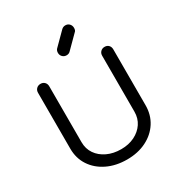

<svg xmlns="http://www.w3.org/2000/svg" viewBox="-241 -1225 1317 1405"><g transform="rotate(-30 418.0 -522.5)"><path d="M422 16Q328 16 255 -19.5Q182 -55 141 -117.5Q100 -180 100 -261V-733Q100 -754 113.5 -767.5Q127 -781 148 -781Q169 -781 182 -767.5Q195 -754 195 -733V-261Q195 -205 224 -162.5Q253 -120 304.5 -95.5Q356 -71 422 -71Q486 -71 535.5 -95.5Q585 -120 613.5 -162.5Q642 -205 642 -261V-733Q642 -754 655.5 -767.5Q669 -781 689 -781Q711 -781 723.5 -767.5Q736 -754 736 -733V-261Q736 -180 696 -117.5Q656 -55 585 -19.5Q514 16 422 16ZM419 -866Q399 -866 385.5 -879.5Q372 -893 372 -913Q372 -932 383 -944L486 -1047Q500 -1061 519 -1061Q540 -1061 553 -1047Q566 -1033 566 -1013Q566 -1004 563.5 -995.5Q561 -987 553 -981L451 -879Q439 -866 419 -866Z"/></g></svg>

Font: Comfortaa SemiBold
Style: Regular
Weight: 600
Designer: Johan Aakerlund
Foundry: Johan Aakerlund
Version: Version 3.104; ttfautohint (v1.8.1.43-b0c9)